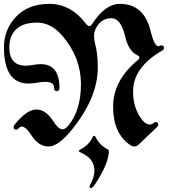

<svg xmlns="http://www.w3.org/2000/svg" viewBox="-48 -738 869 980"><path d="M0 0ZM362.3 24.9Q405.8 2.9 424.8 -37.6Q428.2 -44.9 432.6 -44.9Q437 -44.9 440.4 -37.6Q461.4 4.4 502.9 24.9Q507.8 27.3 507.8 31.2Q507.8 93.8 440.4 197.8Q424.8 222.2 416 222.2Q409.2 222.2 409.2 214.4Q409.2 210.4 412.1 205.1Q434.1 165 434.1 133.8Q434.1 70.3 362.3 39.6Q355 36.6 355 32.5Q355 28.3 362.3 24.9ZM-27.8 -496.6Q-27.8 -587.4 34.2 -652.8Q96.2 -718.3 204.6 -718.3Q313 -718.3 390.1 -617.7Q399.9 -605 407.7 -605Q415.5 -605 423.8 -617.7Q489.7 -718.3 563 -718.3Q687.5 -718.3 720.7 -579.6Q739.3 -502 760.7 -502Q764.2 -502 768.3 -504.4Q772.5 -506.8 776.4 -506.8Q789.1 -506.8 789.1 -492.2Q789.1 -485.4 779.8 -480Q631.3 -394 631.3 -271.5Q631.3 -202.6 659.9 -152.6Q688.5 -102.5 716.3 -102.5Q728 -102.5 734.6 -108.9Q741.2 -115.2 746.1 -115.2Q759.3 -115.2 759.3 -101.1Q759.3 -94.7 753.4 -89.4L660.6 -1Q649.4 9.8 638.2 9.8Q627 9.8 613.8 0.5Q529.3 -59.1 529.3 -193.4Q529.3 -327.6 655.3 -431.2Q663.6 -438 663.6 -444.8Q663.6 -451.7 650.9 -457.5Q608.4 -477.1 590.8 -552.2Q568.8 -645 521 -645Q473.1 -645 446.8 -603Q432.1 -579.1 432.1 -556.6Q432.1 -534.2 437 -516.1Q451.2 -464.8 451.2 -394Q451.2 -241.7 322.3 -80.1Q250.5 9.8 199.7 9.8Q148.9 9.8 111.3 -48.8Q83.5 -91.8 63 -91.8Q54.2 -91.8 47.9 -84Q41.5 -76.2 34.7 -76.2Q21.5 -76.2 21.5 -88.9Q21.5 -95.2 26.9 -102.1Q89.4 -179.2 137.5 -179.2Q185.5 -179.2 222.7 -120.6Q250 -78.1 270.5 -78.1Q285.2 -78.1 300.3 -96.2Q365.2 -174.3 365.2 -308.6Q365.2 -442.9 272.9 -552.2Q213.9 -622.6 141.8 -622.6Q69.8 -622.6 34.7 -588.9Q-0.5 -555.2 -0.5 -496.6Q-0.5 -402.8 84 -402.8Q101.1 -402.8 121.6 -406.7Q142.1 -410.6 159.2 -410.6Q255.4 -410.6 255.4 -290.5Q255.4 -272.5 241.7 -272.5Q228 -272.5 228 -290.5Q228 -320.3 182.6 -320.3Q165 -320.3 141.1 -315.9Q117.2 -311.5 98.1 -311.5Q-27.8 -311.5 -27.8 -496.6Z"/></svg>

Font: UnifrakturMaguntia
Style: Book
Weight: 400
Designer: j. 'mach' wust, Gerrit Ansmann, Georg Duffner, based on a font by Peter Wiegel, original typeface by Carl Albert Fahrenw
Version: Version 2017-03-19